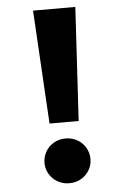

<svg xmlns="http://www.w3.org/2000/svg" viewBox="-58 -791 600 932"><g transform="rotate(-5 242.0 -325.0)"><path d="M171 -197 139 -750H345L313 -197ZM242 100Q218 100 197.5 91.5Q177 83 162 68Q147 53 138.5 33.5Q130 14 130 -9Q130 -31 138.5 -51Q147 -71 162 -86Q177 -101 197.5 -109.5Q218 -118 242 -118Q266 -118 286.5 -109.5Q307 -101 322 -86Q337 -71 345.5 -51Q354 -31 354 -9Q354 14 345.5 33.5Q337 53 322 68Q307 83 286.5 91.5Q266 100 242 100Z"/></g></svg>

Font: OA Gothic ExtraBold
Style: Regular
Weight: 800
Designer: Choi Chi-young, Lee Jaesang, Lee Juhyun, Han Dohee
Foundry: DDUNGSANG CORP.
Version: Version 1.000;Build 20210203